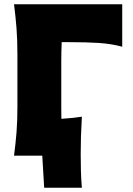

<svg xmlns="http://www.w3.org/2000/svg" viewBox="-20 -733 628 904"><path d="M46 0Q53.5 -56.5 57.8 -109.8Q62 -163 62 -230.5V-474Q62 -544.5 57.8 -599.5Q53.5 -654.5 46 -713H555.5V-513Q504 -527 445 -530.8Q386 -534.5 307 -534.5H270.5Q268.5 -492 268.5 -441V-230.5Q268.5 -200.5 269 -173.5Q293 -175 317.2 -177.5Q341.5 -180 365.5 -183.5Q362.5 -133 361.2 -90Q360 -47 360 -6.5Q360 33 361 72.2Q362 111.5 365.5 151H188L179 0Z"/></svg>

Font: Commissioner Flair ExtraBold
Style: Regular
Weight: 800
Designer: Kostas Bartsokas
Foundry: Kostas Bartsokas
Version: Version 1.000; ttfautohint (v1.8.3)